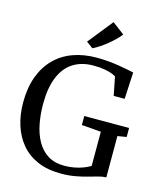

<svg xmlns="http://www.w3.org/2000/svg" viewBox="-142 -1095 1008 1207"><g transform="rotate(15 362.0 -491.5)"><path d="M369.4 11Q282.7 11 218.1 -17Q153.5 -44.9 111 -95.5Q68.5 -146 47.3 -213.8Q26.1 -281.5 26.1 -360.7Q26.1 -454.7 52.5 -527.5Q79 -600.3 128.1 -650.2Q177.1 -700.2 246.4 -725.8Q315.7 -751.4 401.4 -751.4Q440.4 -751.4 478.3 -747.9Q516.2 -744.4 549.4 -738.9Q582.7 -733.4 607.8 -728.4Q632.9 -723.4 645.7 -720.4L636.7 -546.7H565.4L541.7 -666.5Q535 -672.2 516.2 -679.6Q497.5 -687.1 466.8 -692.6Q436 -698.1 393.8 -698.1Q316.2 -698.1 261.6 -662.8Q206.9 -627.5 178.3 -557.4Q149.7 -487.4 149.7 -383.3Q149.7 -316.2 161.5 -254.8Q173.3 -193.4 199.9 -145.6Q226.5 -97.7 270.3 -69.9Q314.2 -42 378.1 -42Q410.4 -42 440.8 -47.5Q471.2 -53 497.8 -62.9Q524.5 -72.8 545.6 -85.5V-308L419.5 -318.3V-376.7H711.1V-318.3L653.2 -308.7V-40Q629.3 -39.5 600.8 -31.5Q572.2 -23.5 537.8 -13.8Q503.3 -4 461.7 3.5Q420.1 11 369.4 11ZM358.9 -801.4H358L315.3 -832.7L444.6 -994.4L523.3 -935.1Q511.5 -918.4 492.1 -899.4Q472.7 -880.3 449.6 -861.5Q426.6 -842.6 402.8 -826.9Q379 -811.3 358.9 -801.4Z"/></g></svg>

Font: Merriweather 7pt Light
Style: Regular
Weight: 300
Designer: Eben Sorkin
Foundry: Eben Sorkin
Version: Version 2.200;gftools[0.9.31]